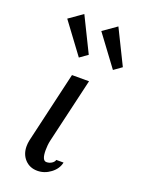

<svg xmlns="http://www.w3.org/2000/svg" viewBox="-139 -775 623 848"><g transform="rotate(20 173.0 -351.0)"><path d="M42 0ZM287.1 -522.9ZM266.1 -711.9 346.2 -549.3 309.1 -522.9 202.1 -667ZM106 -711.9 186 -549.3 148.9 -522.9 42 -667ZM155.8 -134.8Q150.9 -113.3 150.9 -88.9Q150.9 -40 171.9 -40Q185.5 -40 196.5 -47.1Q207.5 -54.2 210 -64H244.1Q237.8 -33.2 209.2 -11.7Q180.7 9.8 147 9.8Q111.3 9.8 88.6 -14.4Q65.9 -38.6 65.9 -76.2Q65.9 -89.4 68.8 -104L147 -439.9H227.1Z"/></g></svg>

Font: Pfennig
Style: Italic
Weight: 500
Italic angle: -13°
Version: Version 20120410 ; ttfautohint (v0.8)